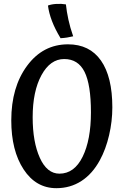

<svg xmlns="http://www.w3.org/2000/svg" viewBox="-20 -965 651 1005"><path d="M336 -733Q449 -733 508.5 -648Q568 -563 568 -403Q568 -330 551 -257Q534 -184 503 -127Q464 -55 406 -17.5Q348 20 275 20Q168 20 103.5 -78.5Q39 -177 39 -335Q39 -509 122 -621Q205 -733 336 -733ZM291 -56Q369 -56 412.5 -144.5Q456 -233 456 -377Q456 -522 422.5 -589Q389 -656 316 -656Q243 -656 197 -571.5Q151 -487 151 -351Q151 -222 188.5 -139Q226 -56 291 -56ZM325 -942Q329 -904 338 -862.5Q347 -821 363 -775Q347 -771 331 -768.5Q315 -766 297 -765Q268 -813 252 -855Q236 -897 231 -936Q249 -943 275.5 -944.5Q302 -946 325 -942Z"/></svg>

Font: Atma Medium
Style: Regular
Weight: 500
Designer: Gregori Vincens, Jeremie Hornus, Riccardo Olocco, Yoann Minet.
Foundry: black foundry
Version: Version 1.101;PS 1.100;hotconv 1.0.86;makeotf.lib2.5.63406